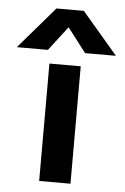

<svg xmlns="http://www.w3.org/2000/svg" viewBox="-130 -744 508 782"><g transform="rotate(5 124.5 -353.0)"><path d="M69 -706H181L327 -535H201L125 -634L49 -535H-78ZM60 -480H188V0H60Z"/></g></svg>

Font: Prompt Medium
Style: Regular
Weight: 500
Designer: Katatrad Team
Foundry: CadsonDemak
Version: Version 1.001